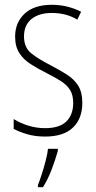

<svg xmlns="http://www.w3.org/2000/svg" viewBox="-20 -559 401 800"><path d="M323 -130Q323 -65 284 -27.5Q245 10 168 10Q126 10 92.5 0Q59 -10 37 -22V-63Q64 -46 98 -35.5Q132 -25 168 -25Q228 -25 256.5 -53Q285 -81 285 -130Q285 -163 272 -184Q259 -205 234 -221Q209 -237 175 -254Q137 -273 107.5 -292Q78 -311 60.5 -338Q43 -365 43 -407Q43 -465 82.5 -502Q122 -539 196 -539Q231 -539 262 -531Q293 -523 318 -510L302 -477Q257 -505 195 -505Q143 -505 111.5 -480Q80 -455 80 -407Q80 -362 109 -338Q138 -314 191 -287Q227 -268 257.5 -249Q288 -230 305.5 -202.5Q323 -175 323 -130ZM221 70Q211 105 195.5 146.5Q180 188 159 221H138V212Q145 195 154 167Q163 139 170.5 110Q178 81 180 61H221Z"/></svg>

Font: Noto Sans Arabic Cond ExtLt
Style: Regular
Weight: 200
Width: 3
Designer: Monotype Design Team, Nadine Chahine, Nizar Qandah and Khaled Hosny
Foundry: Monotype Imaging Inc.
Version: Version 2.012; ttfautohint (v1.8.4.7-5d5b)